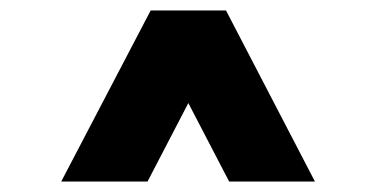

<svg xmlns="http://www.w3.org/2000/svg" viewBox="-20 -765 718 367"><path d="M262 -418 340 -568 418 -418H582L412 -745H268L97 -418Z"/></svg>

Font: Plus Jakarta Sans ExtraBold
Style: Regular
Weight: 800
Designer: Gumpita Rahayu
Foundry: Tokotype
Version: Version 2.071;gftools[0.9.30]